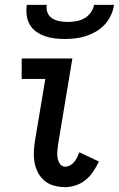

<svg xmlns="http://www.w3.org/2000/svg" viewBox="-20 -760 490 788"><path d="M248 8Q224 8 202 2Q180 -4 163.5 -17.5Q147 -31 136.5 -50.5Q126 -70 122 -92.5Q118 -115 119 -138Q120 -161 124 -185L166 -436H69V-520H277L219 -171Q217 -157 215.5 -142.5Q214 -128 216 -114Q218 -100 225.5 -88Q233 -76 248 -76Q258 -76 268 -81.5Q278 -87 285 -96Q292 -105 297 -115Q302 -125 306 -135L386 -97Q376 -76 363 -56.5Q350 -37 332 -22Q314 -7 291.5 0.5Q269 8 248 8ZM246 -600Q225 -600 204 -602.5Q183 -605 163.5 -612Q144 -619 128 -630.5Q112 -642 102 -659.5Q92 -677 89.5 -698Q87 -719 90 -740H172Q169 -723 175 -708Q181 -693 194.5 -684.5Q208 -676 224.5 -673Q241 -670 258 -670Q275 -670 292.5 -673Q310 -676 325.5 -684.5Q341 -693 352 -708Q363 -723 366 -740H448Q445 -719 435.5 -698Q426 -677 410 -659.5Q394 -642 374 -630.5Q354 -619 332.5 -612Q311 -605 289 -602.5Q267 -600 246 -600Z"/></svg>

Font: Iosevka Etoile Medium
Style: Italic
Weight: 500
Italic angle: -9°
Designer: Belleve Invis
Foundry: Belleve Invis
Version: Version 22.1.2; ttfautohint (v1.8.4)